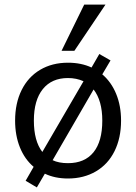

<svg xmlns="http://www.w3.org/2000/svg" viewBox="-20 -773 595 839"><path d="M509 -246Q509 -170 480.5 -112.5Q452 -55 399 -24Q346 7 277 7Q220 7 176 -14L141 46L92 17L127 -44Q88 -77 67 -129Q46 -181 46 -246Q46 -322 74.5 -379.5Q103 -437 155.5 -468Q208 -499 277 -499Q335 -499 380 -478L414 -537L463 -509L427 -448Q466 -415 487.5 -363Q509 -311 509 -246ZM165 -109 345 -418Q314 -432 277 -432Q206 -432 167 -383.5Q128 -335 128 -246Q128 -157 165 -109ZM427 -246Q427 -333 389 -382L210 -73Q237 -60 277 -60Q350 -60 388.5 -107.5Q427 -155 427 -246ZM305 -551H249L348 -753H441Z"/></svg>

Font: wassup Sans
Style: Regular
Weight: 400
Version: Version 2.001